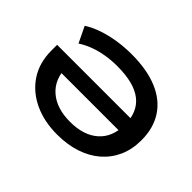

<svg xmlns="http://www.w3.org/2000/svg" viewBox="-139 -987 1270 1270"><g transform="rotate(45 495.5 -352.5)"><path d="M495 10Q371 10 276.5 -35Q182 -80 128.5 -162Q75 -244 75 -357V-410H809V-298H182L223 -353Q223 -238 296 -174Q369 -110 496 -110Q622 -110 694 -173.5Q766 -237 766 -354Q766 -473 689.5 -532.5Q613 -592 457 -592Q401 -592 350 -583.5Q299 -575 254 -558.5Q209 -542 169 -516L115 -628Q158 -656 215 -675.5Q272 -695 337 -705Q402 -715 467 -715Q612 -715 712 -673Q812 -631 864 -551Q916 -471 916 -358Q916 -272 885.5 -204.5Q855 -137 799.5 -89Q744 -41 666.5 -15.5Q589 10 495 10Z"/></g></svg>

Font: Nunito Sans 10pt Expanded
Style: Bold
Weight: 700
Width: 7
Designer: Vernon Adams
Foundry: Vernon Adams
Version: Version 3.101;gftools[0.9.27]